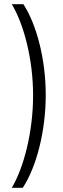

<svg xmlns="http://www.w3.org/2000/svg" viewBox="-20 -784 298 911"><path d="M91 -764H36C93 -669 137 -503 137 -332C137 -158 93 11 36 107H88C152 10 197 -159 197 -334C197 -504 153 -669 91 -764Z"/></svg>

Font: Arthouse Owned Light
Style: Regular
Weight: 300
Designer: Jeremy Tribby
Foundry: Tribby Type
Version: Version 1.000;PS 001.000;hotconv 1.0.88;makeotf.lib2.5.64775